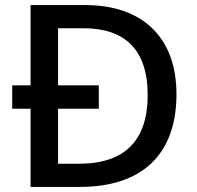

<svg xmlns="http://www.w3.org/2000/svg" viewBox="-20 -734 773 754"><path d="M316 -714H100V-399H28V-307H100V0H294C533 0 673 -123 673 -364C673 -593 533 -714 316 -714ZM309 -623C468 -623 560 -541 560 -361C560 -182 470 -91 290 -91H208V-307H368V-399H208V-623Z"/></svg>

Font: Noto Sans Bengali UI Medium
Style: Regular
Weight: 500
Designer: Jelle Bosma - Monotype Design Team
Foundry: Monotype Imaging Inc.
Version: Version 2.003